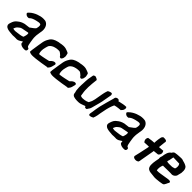

<svg xmlns="http://www.w3.org/2000/svg" viewBox="312 -1869 3184 3184"><g transform="rotate(45 1904.5 -277.0)"><path d="M36 -101C33 -86 35 -72 44 -59C65 -29 103 -22 145 -17H146L214 -11C239 -11 267 -16 287 -13C294 -12 301 -12 307 -12H308C373 -17 404 -73 411 -51C413 -42 407 -16 424 -7C441 6 459 15 495 18H496C520 18 553 24 560 -9C565 -24 560 -40 547 -47H546L539 -48C517 -58 512 -103 505 -142C500 -177 490 -223 493 -265L494 -291C496 -311 502 -348 505 -368L509 -389C522 -463 498 -528 450 -554C431 -565 414 -567 385 -567C339 -567 306 -558 261 -542C223 -528 175 -502 142 -469C136 -464 123 -453 121 -439V-436L123 -434C135 -411 162 -397 189 -400L204 -402C209 -406 216 -413 218 -415C240 -434 267 -446 319 -459C350 -466 384 -475 403 -467L404 -466H405C423 -462 425 -424 413 -381V-380C408 -358 364 -332 319 -298C287 -293 254 -290 221 -286L220 -285C179 -276 139 -256 108 -228H107C100 -221 94 -216 87 -210V-209H86C61 -185 46 -141 36 -102ZM145 -97 147 -109C148 -114 153 -124 160 -136C170 -155 181 -160 200 -177C214 -190 229 -197 246 -201C286 -209 326 -217 364 -224C366 -224 371 -223 375 -218C382 -194 370 -149 358 -120C323 -105 278 -100 235 -95H234C216 -92 202 -90 193 -90C178 -92 152 -93 145 -97Z M642 -247 634 -201 617 -89C614 -72 612 -56 612 -37L610 -21L614 -19C630 -9 659 -2 687 -3H695L710 -4C725 -4 744 -6 762 -8C844 -16 909 -30 984 -42H1004C1022 -61 1037 -82 1044 -113L1057 -164V-165C1057 -179 1047 -190 1033 -190C1014 -191 998 -185 984 -174L974 -167L948 -141C947 -140 945 -139 942 -137C911 -129 886 -124 857 -118C829 -113 788 -103 760 -101H749C746 -101 742 -104 740 -114C730 -150 729 -191 744 -247C751 -275 757 -295 764 -307C784 -334 816 -357 866 -367C884 -371 898 -374 920 -374H946C959 -373 972 -362 982 -354C990 -347 1001 -338 1010 -330C1015 -318 1024 -304 1045 -304C1063 -304 1077 -342 1077 -342C1084 -367 1085 -390 1078 -412C1075 -422 1074 -432 1072 -439V-440C1065 -454 1043 -459 1027 -466C1004 -476 977 -484 940 -484C910 -484 885 -478 860 -473C849 -473 832 -470 820 -466C769 -454 714 -431 687 -379C667 -347 653 -316 645 -268Z M1117 -247 1109 -201 1092 -89C1089 -72 1087 -56 1087 -37L1085 -21L1089 -19C1105 -9 1134 -2 1162 -3H1170L1185 -4C1200 -4 1219 -6 1237 -8C1319 -16 1384 -30 1459 -42H1479C1497 -61 1512 -82 1519 -113L1532 -164V-165C1532 -179 1522 -190 1508 -190C1489 -191 1473 -185 1459 -174L1449 -167L1423 -141C1422 -140 1420 -139 1417 -137C1386 -129 1361 -124 1332 -118C1304 -113 1263 -103 1235 -101H1224C1221 -101 1217 -104 1215 -114C1205 -150 1204 -191 1219 -247C1226 -275 1232 -295 1239 -307C1259 -334 1291 -357 1341 -367C1359 -371 1373 -374 1395 -374H1421C1434 -373 1447 -362 1457 -354C1465 -347 1476 -338 1485 -330C1490 -318 1499 -304 1520 -304C1538 -304 1552 -342 1552 -342C1559 -367 1560 -390 1553 -412C1550 -422 1549 -432 1547 -439V-440C1540 -454 1518 -459 1502 -466C1479 -476 1452 -484 1415 -484C1385 -484 1360 -478 1335 -473C1324 -473 1307 -470 1295 -466C1244 -454 1189 -431 1162 -379C1142 -347 1128 -316 1120 -268Z M1613 -385C1609 -350 1607 -303 1606 -269C1605 -254 1605 -241 1604 -235V-234C1603 -197 1602 -162 1607 -128C1607 -102 1621 -78 1620 -58V-57C1626 -5 1684 -1 1730 2H1731C1743 2 1754 3 1768 2C1840 0 1894 -45 1903 -29C1903 -10 1923 -10 1935 -10C1944 -10 1953 -16 1956 -28C1970 -46 1985 -68 1991 -93C2003 -137 2015 -182 2027 -227L2032 -247L2042 -290L2045 -308C2048 -320 2047 -327 2050 -336L2071 -452C2074 -469 2071 -486 2055 -495H2053C2028 -494 2004 -484 1986 -473C1982 -464 1977 -452 1974 -441V-440C1973 -435 1965 -413 1963 -399C1961 -385 1959 -373 1956 -364L1932 -227C1927 -207 1923 -189 1917 -172C1910 -154 1901 -136 1891 -119C1868 -109 1847 -99 1821 -96H1820C1790 -91 1759 -89 1735 -98C1731 -101 1726 -104 1724 -107C1725 -117 1722 -126 1720 -133V-137L1721 -139L1720 -141C1701 -234 1710 -340 1725 -467L1726 -469C1718 -486 1691 -493 1678 -499C1660 -506 1643 -495 1631 -485Z M2058 -120C2055 -96 2052 -75 2049 -56L2041 -10C2039 4 2037 27 2057 30H2059C2084 29 2108 19 2126 8C2130 -2 2136 -18 2140 -33V-34C2141 -41 2147 -61 2149 -71C2153 -90 2155 -105 2157 -121C2162 -146 2165 -164 2171 -191C2184 -263 2201 -323 2228 -380C2236 -382 2248 -386 2261 -389C2288 -394 2323 -399 2356 -401H2361L2370 -414C2400 -437 2408 -488 2387 -504H2383C2339 -504 2296 -493 2260 -485H2259C2228 -476 2226 -476 2226 -485C2219 -504 2195 -505 2172 -499V-498H2171C2159 -493 2149 -485 2145 -469L2142 -453C2119 -370 2094 -286 2073 -199L2068 -173Z M2371 -101C2368 -86 2370 -72 2379 -59C2400 -29 2438 -22 2480 -17H2481L2549 -11C2574 -11 2602 -16 2622 -13C2629 -12 2636 -12 2642 -12H2643C2708 -17 2739 -73 2746 -51C2748 -42 2742 -16 2759 -7C2776 6 2794 15 2830 18H2831C2855 18 2888 24 2895 -9C2900 -24 2895 -40 2882 -47H2881L2874 -48C2852 -58 2847 -103 2840 -142C2835 -177 2825 -223 2828 -265L2829 -291C2831 -311 2837 -348 2840 -368L2844 -389C2857 -463 2833 -528 2785 -554C2766 -565 2749 -567 2720 -567C2674 -567 2641 -558 2596 -542C2558 -528 2510 -502 2477 -469C2471 -464 2458 -453 2456 -439V-436L2458 -434C2470 -411 2497 -397 2524 -400L2539 -402C2544 -406 2551 -413 2553 -415C2575 -434 2602 -446 2654 -459C2685 -466 2719 -475 2738 -467L2739 -466H2740C2758 -462 2760 -424 2748 -381V-380C2743 -358 2699 -332 2654 -298C2622 -293 2589 -290 2556 -286L2555 -285C2514 -276 2474 -256 2443 -228H2442C2435 -221 2429 -216 2422 -210V-209H2421C2396 -185 2381 -141 2371 -102ZM2480 -97 2482 -109C2483 -114 2488 -124 2495 -136C2505 -155 2516 -160 2535 -177C2549 -190 2564 -197 2581 -201C2621 -209 2661 -217 2699 -224C2701 -224 2706 -223 2710 -218C2717 -194 2705 -149 2693 -120C2658 -105 2613 -100 2570 -95H2569C2551 -92 2537 -90 2528 -90C2513 -92 2487 -93 2480 -97Z M3008 -398C2979 -361 2994 -316 3017 -299L3020 -298L3040 -300C3065 -303 3090 -302 3119 -303L3118 -288C3089 -146 3076 -94 3062 -34L3061 -31C3056 -8 3077 5 3099 9C3123 15 3154 9 3172 -9L3173 -11V-13C3181 -28 3180 -41 3181 -49C3193 -115 3203 -173 3224 -291L3226 -309C3251 -311 3280 -314 3305 -317C3308 -317 3315 -317 3322 -322C3359 -355 3354 -401 3336 -421L3334 -424C3330 -423 3314 -421 3306 -421H3305C3282 -418 3264 -417 3242 -416C3244 -435 3246 -455 3248 -474C3251 -491 3251 -514 3254 -532L3255 -537C3256 -543 3261 -555 3254 -567V-568C3246 -580 3224 -585 3185 -584H3182C3167 -577 3155 -560 3152 -543L3144 -498C3138 -466 3138 -440 3137 -412C3103 -412 3067 -407 3032 -401L3018 -398ZM3321 -323 3324 -326 3322 -325C3321 -324 3322 -324 3321 -323Z M3386 -343C3377 -325 3372 -299 3377 -278C3373 -257 3370 -235 3365 -215C3353 -146 3345 -67 3391 -36C3421 -15 3459 -19 3503 -12L3529 -9C3560 -3 3613 -12 3649 -15C3676 -16 3696 -25 3718 -27C3737 -29 3749 -55 3759 -75C3766 -89 3772 -107 3776 -110C3796 -140 3761 -154 3728 -147C3712 -144 3690 -141 3663 -137C3603 -130 3543 -113 3490 -117C3480 -145 3486 -206 3506 -246C3509 -246 3514 -245 3519 -245C3547 -245 3617 -246 3645 -247C3656 -247 3665 -246 3679 -247C3684 -246 3693 -246 3698 -246C3702 -246 3708 -246 3715 -245H3716C3747 -246 3773 -271 3786 -293L3787 -294V-295C3794 -320 3800 -345 3806 -371L3807 -372C3808 -391 3808 -408 3809 -425V-426C3807 -467 3793 -500 3756 -514C3740 -523 3717 -530 3684 -538C3673 -543 3656 -549 3635 -548C3615 -548 3592 -545 3577 -545C3552 -545 3528 -540 3505 -537C3484 -536 3466 -520 3458 -499C3407 -469 3394 -406 3386 -343ZM3506 -346C3507 -352 3508 -370 3515 -379L3531 -461L3532 -464L3665 -460C3670 -460 3675 -460 3675 -459V-455C3685 -443 3693 -422 3689 -387L3688 -380C3686 -375 3685 -367 3681 -355C3681 -355 3677 -354 3675 -352C3657 -345 3628 -336 3606 -338C3586 -339 3572 -335 3554 -337C3536 -338 3520 -339 3507 -344C3507 -344 3506 -345 3506 -346Z"/></g></svg>

Font: Vapor
Style: BdObl
Weight: 700
Foundry: Cannot Into Space Fonts
Version: Version 0.179